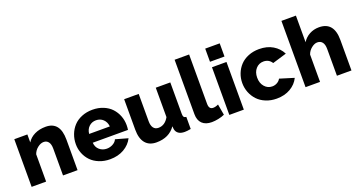

<svg xmlns="http://www.w3.org/2000/svg" viewBox="-43 -1354 3714 1987"><g transform="rotate(-20 1814.0 -360.0)"><path d="M561 0H400.9V-294.9Q400.9 -344.7 381.8 -369.4Q362.8 -394 330.1 -394Q296.4 -394 262.7 -367.4Q229 -340.8 214.8 -300.8V0H55.2V-524.9H199.2V-437Q228 -483.9 281 -509.5Q334 -535.2 402.8 -535.2Q561 -535.2 561 -335.9Z M918 9.8Q853.5 9.8 799.6 -12Q745.6 -33.7 710.2 -70.3Q674.8 -106.9 655.3 -155.3Q635.7 -203.6 635.7 -256.8Q635.7 -313.5 655 -364Q674.3 -414.6 709.5 -452.6Q744.6 -490.7 798.6 -512.9Q852.5 -535.2 918 -535.2Q983.4 -535.2 1037.1 -512.9Q1090.8 -490.7 1125.5 -453.1Q1160.2 -415.5 1179 -366.9Q1197.8 -318.4 1197.8 -264.2Q1197.8 -239.3 1193.8 -212.9H805.7Q809.1 -162.6 843 -133.8Q877 -105 922.9 -105Q959 -105 990.7 -122.6Q1022.5 -140.1 1033.7 -168L1169.9 -129.9Q1138.2 -66.4 1072.3 -28.3Q1006.3 9.8 918 9.8ZM801.8 -311H1029.8Q1024.9 -360.4 993.4 -390.1Q961.9 -419.9 916 -419.9Q869.6 -419.9 838.1 -390.1Q806.6 -360.4 801.8 -311Z M1265.1 -189V-524.9H1425.3V-224.1Q1425.3 -176.3 1444.3 -150.6Q1463.4 -125 1498.5 -125Q1570.8 -125 1613.3 -201.2V-524.9H1773.4V-178.2Q1773.4 -154.3 1781 -144.3Q1788.6 -134.3 1807.1 -132.8V0Q1767.6 7.8 1739.3 7.8Q1697.3 7.8 1672.1 -9.5Q1647 -26.9 1641.1 -59.1L1638.2 -90.8Q1568.4 9.8 1429.2 9.8Q1349.1 9.8 1307.1 -41Q1265.1 -91.8 1265.1 -189Z M1895.5 -730H2055.2V-187Q2055.2 -126 2101.1 -126Q2127.9 -126 2159.2 -141.1L2180.2 -21Q2150.4 -7.3 2111.1 0.7Q2071.8 8.8 2038.1 8.8Q1969.7 8.8 1932.6 -27.3Q1895.5 -63.5 1895.5 -130.9Z M2232.4 -585V-730H2392.1V-585ZM2232.4 0V-524.9H2392.1V0Z M2752.9 9.8Q2688.5 9.8 2634.5 -12.5Q2580.6 -34.7 2545.2 -72.3Q2509.8 -109.9 2490.2 -159.2Q2470.7 -208.5 2470.7 -263.2Q2470.7 -317.9 2490 -366.9Q2509.3 -416 2544.7 -453.6Q2580.1 -491.2 2634 -513.2Q2688 -535.2 2752.9 -535.2Q2840.3 -535.2 2903.3 -497.6Q2966.3 -460 2998.5 -396L2842.8 -349.1Q2812 -398.9 2752 -398.9Q2701.7 -398.9 2668.2 -361.3Q2634.8 -323.7 2634.8 -263.2Q2634.8 -202.1 2668.5 -163.6Q2702.1 -125 2752 -125Q2781.7 -125 2806.6 -139.2Q2831.5 -153.3 2843.8 -176.8L3000 -128.9Q2969.7 -65.9 2905.3 -28.1Q2840.8 9.8 2752.9 9.8Z M3577.6 0H3417.5V-294.9Q3417.5 -344.7 3397.9 -369.4Q3378.4 -394 3342.8 -394Q3312.5 -394 3278.8 -367.4Q3245.1 -340.8 3231.4 -300.8V0H3071.8V-730H3231.4V-437Q3259.8 -483.4 3307.6 -509.3Q3355.5 -535.2 3412.6 -535.2Q3577.6 -535.2 3577.6 -335.9Z"/></g></svg>

Font: Raleway-v4020 ExtraBold
Style: Regular
Weight: 800
Designer: Matt McInerney, Pablo Impallari, Rodrigo Fuenzalida
Foundry: Matt McInerney, Pablo Impallari, Rodrigo Fuenzalida
Version: Version 4.020;PS 004.020;hotconv 1.0.88;makeotf.lib2.5.64775